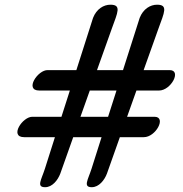

<svg xmlns="http://www.w3.org/2000/svg" viewBox="-20 -779 766 804"><path d="M168.9 4.9C199.2 4.9 222.2 -24.9 232.4 -51.8L286.6 -204.6H405.3L363.3 -72.3C348.6 -26.4 326.7 4.9 364.3 4.9C394.5 4.9 417.5 -24.9 427.7 -51.8L481.9 -204.6H582C632.3 -204.1 678.2 -289.6 627.4 -290H512.2L551.3 -399.9H645.5C695.8 -399.4 741.7 -484.9 690.9 -485.4H581.5L644 -660.6C667.5 -726.1 685.5 -759.3 637.7 -759.3C609.4 -759.3 579.6 -741.7 564.9 -704.1L495.1 -485.4H386.2L448.7 -660.6C472.2 -726.1 490.2 -759.3 442.4 -759.3C414.1 -759.3 384.3 -741.7 369.6 -704.1L299.8 -485.4H180.2C138.2 -487.3 81.1 -399.9 144.5 -399.9H272.5L237.3 -290H116.7C74.7 -292 17.6 -204.6 81.1 -204.6H210L168 -72.3C153.3 -26.4 131.3 4.9 168.9 4.9ZM316.9 -290 356 -399.9H467.8L432.6 -290Z"/></svg>

Font: Courgette
Style: Regular
Weight: 400
Designer: Karolina Lach
Foundry: Karolina Lach
Version: Version 1.002